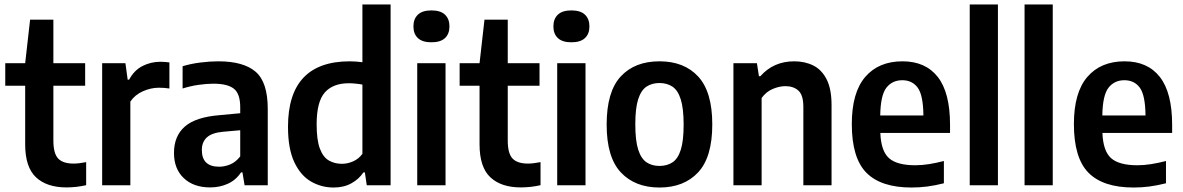

<svg xmlns="http://www.w3.org/2000/svg" viewBox="-20 -828 5286 858"><path d="M277 9.5Q189 9.5 140.8 -35.8Q92.5 -81 92.5 -183V-445H3.5V-545.5H92.5L114.5 -740H218.5V-545.5H360.5V-445H218.5V-200.5Q218.5 -142 240 -119.5Q261.5 -97 309 -97Q332 -97 365 -103.5V-0.5Q346 4 322.8 6.8Q299.5 9.5 277 9.5Z M436.5 0V-545.5H540.5L550.5 -472H557Q579.5 -514 616.8 -533Q654 -552 697.5 -552Q708.5 -552 718.5 -551Q728.5 -550 737 -549V-432.5Q725.5 -434.5 713.5 -435.2Q701.5 -436 690 -436Q654 -436 618.2 -420Q582.5 -404 562.5 -374V0Z M919 9.5Q845 9.5 801.2 -32Q757.5 -73.5 757.5 -144.5Q757.5 -220 806 -262.5Q854.5 -305 962.5 -313.5L1053.5 -322V-348.5Q1053.5 -409 1025.2 -431.5Q997 -454 933.5 -454Q903.5 -454 867 -448.8Q830.5 -443.5 796 -432.5V-532Q831.5 -543 874.5 -548.5Q917.5 -554 955.5 -554Q1068 -554 1122.2 -507.5Q1176.5 -461 1176.5 -341.5V0H1073L1063.5 -57.5H1057Q1034 -23 998 -6.8Q962 9.5 919 9.5ZM882 -157.5Q882 -83 959.5 -83Q983.5 -83 1008.2 -93Q1033 -103 1053.5 -129V-246L975 -239Q927 -234.5 904.5 -214Q882 -193.5 882 -157.5Z M1471 10Q1416 10 1369.5 -17Q1323 -44 1295 -103.8Q1267 -163.5 1267 -261.5Q1267 -554 1543.5 -554Q1557.5 -554 1572 -552.8Q1586.5 -551.5 1599.5 -550V-808H1725.5V0H1619L1610.5 -57.5H1604Q1584 -27.5 1550.2 -8.8Q1516.5 10 1471 10ZM1508 -96Q1533.5 -96 1558.2 -107Q1583 -118 1599.5 -140.5V-450Q1587 -452.5 1570.2 -454.2Q1553.5 -456 1539 -456Q1468 -456 1431.5 -414.8Q1395 -373.5 1395 -272.5Q1395 -202 1409.5 -163.8Q1424 -125.5 1449.5 -110.8Q1475 -96 1508 -96Z M1844.5 0V-545.5H1971V0ZM1908 -639Q1867.5 -639 1847.5 -657.8Q1827.5 -676.5 1827.5 -710Q1827.5 -743.5 1847.5 -762.5Q1867.5 -781.5 1908 -781.5Q1948.5 -781.5 1968.5 -762.5Q1988.5 -743.5 1988.5 -710Q1988.5 -676.5 1968.5 -657.8Q1948.5 -639 1908 -639Z M2307.5 9.5Q2219.5 9.5 2171.2 -35.8Q2123 -81 2123 -183V-445H2034V-545.5H2123L2145 -740H2249V-545.5H2391V-445H2249V-200.5Q2249 -142 2270.5 -119.5Q2292 -97 2339.5 -97Q2362.5 -97 2395.5 -103.5V-0.5Q2376.5 4 2353.2 6.8Q2330 9.5 2307.5 9.5Z M2470 0V-545.5H2596.5V0ZM2533.5 -639Q2493 -639 2473 -657.8Q2453 -676.5 2453 -710Q2453 -743.5 2473 -762.5Q2493 -781.5 2533.5 -781.5Q2574 -781.5 2594 -762.5Q2614 -743.5 2614 -710Q2614 -676.5 2594 -657.8Q2574 -639 2533.5 -639Z M2927 10Q2818 10 2754.5 -57.5Q2691 -125 2691 -271Q2691 -418.5 2753.8 -486.2Q2816.5 -554 2927 -554Q3037.5 -554 3100.2 -485.8Q3163 -417.5 3163 -272Q3163 -125.5 3099.8 -57.8Q3036.5 10 2927 10ZM2927 -86.5Q2961 -86.5 2985.2 -102.5Q3009.5 -118.5 3022.2 -158.5Q3035 -198.5 3035 -270.5Q3035 -344 3022 -384.5Q3009 -425 2984.8 -441Q2960.5 -457 2927 -457Q2893.5 -457 2869.2 -441Q2845 -425 2832 -385Q2819 -345 2819 -272.5Q2819 -199.5 2832 -159.2Q2845 -119 2869 -102.8Q2893 -86.5 2927 -86.5Z M3257.5 0V-545.5H3362.5L3371.5 -487.5H3378Q3436.5 -554 3529.5 -554Q3577.5 -554 3615 -535Q3652.5 -516 3674.2 -473Q3696 -430 3696 -358.5V0H3570V-350Q3570 -403 3548 -423Q3526 -443 3489.5 -443Q3463 -443 3433.2 -430.5Q3403.5 -418 3383.5 -390V0Z M4053.5 10Q3917 10 3851.8 -56Q3786.5 -122 3786.5 -273.5Q3786.5 -414.5 3846.5 -484.2Q3906.5 -554 4013 -554Q4116 -554 4170.8 -484Q4225.5 -414 4225.5 -270V-234H3914Q3917 -153 3952.8 -121.2Q3988.5 -89.5 4070 -89.5Q4099.5 -89.5 4131.2 -94.5Q4163 -99.5 4198 -108.5V-9Q4158.5 1 4123.8 5.5Q4089 10 4053.5 10ZM4012 -469.5Q3967.5 -469.5 3941.2 -436.2Q3915 -403 3913.5 -312H4106.5Q4105.5 -403 4081 -436.2Q4056.5 -469.5 4012 -469.5Z M4313.5 0V-808H4439.5V0Z M4558.5 0V-808H4684.5V0Z M5046 10Q4909.5 10 4844.2 -56Q4779 -122 4779 -273.5Q4779 -414.5 4839 -484.2Q4899 -554 5005.5 -554Q5108.5 -554 5163.2 -484Q5218 -414 5218 -270V-234H4906.5Q4909.5 -153 4945.2 -121.2Q4981 -89.5 5062.5 -89.5Q5092 -89.5 5123.8 -94.5Q5155.5 -99.5 5190.5 -108.5V-9Q5151 1 5116.2 5.5Q5081.5 10 5046 10ZM5004.5 -469.5Q4960 -469.5 4933.8 -436.2Q4907.5 -403 4906 -312H5099Q5098 -403 5073.5 -436.2Q5049 -469.5 5004.5 -469.5Z"/></svg>

Font: Encode Sans SemiCondensed SemiCondensed SemiBold
Style: Regular
Weight: 600
Width: 4
Designer: Multiple Designers
Foundry: Impallari Type
Version: Version 3.000; ttfautohint (v1.8.3) -l 8 -r 50 -G 200 -x 14 